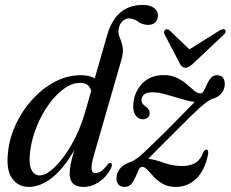

<svg xmlns="http://www.w3.org/2000/svg" viewBox="-20 -747 932 776"><path d="M428.5 -66Q410 -31.5 380.2 -11.5Q350.5 8.5 317 8.5Q261.5 8.5 261.5 -45.5Q261.5 -60 265.2 -81Q269 -102 280 -140Q237 -65 189.8 -28.2Q142.5 8.5 96.5 8.5Q52.5 8.5 28 -27.2Q3.5 -63 13 -136.5Q19 -192 44.8 -246.5Q70.5 -301 110.8 -345.2Q151 -389.5 201.2 -416.2Q251.5 -443 307 -443Q341.5 -443 363 -430.5L413 -604.5Q448 -727 556.5 -727Q587.5 -727 603 -714.5Q618.5 -702 618.5 -685.5Q618.5 -668 608 -657.2Q597.5 -646.5 579 -646.5Q556.5 -646.5 538.2 -659.5Q520 -672.5 501 -672.5Q486.5 -672.5 474.5 -660.8Q462.5 -649 459.5 -630Q456.5 -612.5 463.5 -596.8Q470.5 -581 475.2 -559.5Q480 -538 470.5 -504.5L360 -121.5Q348.5 -81.5 350 -64.5Q351.5 -47.5 367 -47.5Q377 -47.5 388.2 -54.8Q399.5 -62 415.5 -83Q421.5 -90 426.5 -88Q437 -86.5 428.5 -66ZM102.5 -139.5Q95 -88 106.2 -63Q117.5 -38 140.5 -38Q166.5 -38 201.5 -71.8Q236.5 -105.5 269.8 -163.5Q303 -221.5 324 -293.5L348.5 -379Q345 -394 334.8 -403Q324.5 -412 303 -412Q271 -412 238.2 -388.2Q205.5 -364.5 177 -324.8Q148.5 -285 128.8 -236.8Q109 -188.5 102.5 -139.5ZM556 -72.5Q546.5 -73 540.5 -60.8Q534.5 -48.5 528 -32.5Q521.5 -16.5 511.2 -4Q501 8.5 483.5 8.5Q468 8.5 459.2 -1Q450.5 -10.5 450.5 -25.5Q450.5 -47 464.8 -65.2Q479 -83.5 510 -93Q528 -99.5 562 -131Q596 -162.5 655 -221Q693 -260 722 -289Q751 -318 767 -335Q742.5 -338 711.5 -347.5Q680.5 -357 650.2 -365.5Q620 -374 597.5 -374Q572 -374 561.8 -364.8Q551.5 -355.5 551.5 -342Q551.5 -328 570.5 -315Q585 -304.5 585 -289.5Q585 -278.5 577.2 -271.8Q569.5 -265 558 -265Q541 -265 529.8 -278.5Q518.5 -292 518.5 -317Q518.5 -368 551.5 -405.8Q584.5 -443.5 642 -443.5Q672.5 -443.5 695.2 -432.2Q718 -421 735 -406.2Q752 -391.5 765 -380.5Q778 -369.5 789 -369.5Q798 -369.5 804 -380.5Q810 -391.5 816.2 -406Q822.5 -420.5 832 -431.8Q841.5 -443 858 -443Q873 -443 880.8 -433.2Q888.5 -423.5 888.5 -407Q888.5 -386 875 -369.8Q861.5 -353.5 837 -347Q822 -342 790.5 -314.2Q759 -286.5 693.5 -220Q654 -180.5 625.8 -152.5Q597.5 -124.5 579.5 -105.5Q606.5 -102 642.5 -89Q678.5 -76 716 -76Q745.5 -76 767.2 -87.2Q789 -98.5 801.5 -131.5Q808 -143 814.5 -142.5Q822.5 -142 821.5 -126.5Q809.5 -61 774.5 -26.2Q739.5 8.5 690.5 8.5Q660 8.5 638.8 -3.5Q617.5 -15.5 602.5 -31.5Q587.5 -47.5 576.5 -59.8Q565.5 -72 556 -72.5ZM761 -490.5Q752 -482.5 744.8 -477.8Q737.5 -473 729.5 -473Q715.5 -473 706.5 -490.5L645.5 -607.5Q639 -619.5 648 -626.5Q656.5 -632.5 666 -623.5L745.5 -547.5L867 -623.5Q883.5 -633.5 889.5 -626.5Q896.5 -618 884 -606.5Z"/></svg>

Font: Fraunces 144pt Soft
Style: Italic
Weight: 400
Italic angle: -16°
Version: Version 1.000;[b76b70a41]